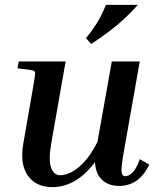

<svg xmlns="http://www.w3.org/2000/svg" viewBox="-20 -760 650 790"><path d="M470 5Q426 5 399.5 -20.5Q373 -46 371 -93Q331 -40 287 -15Q243 10 196 10Q128 10 94.5 -37.5Q61 -85 76 -170L120 -423Q126 -457 124 -463.5Q122 -470 106 -472L52 -479L57 -507H250L191 -171Q179 -102 190 -70.5Q201 -39 229 -39Q247 -39 271.5 -50.5Q296 -62 324.5 -91.5Q353 -121 381 -176L440 -507H555L492 -150Q479 -80 480 -57.5Q481 -35 496 -35Q510 -35 526 -51Q542 -67 555 -105L594 -83Q572 -37 541 -16Q510 5 470 5ZM355 -579 334 -603Q360 -635 379 -665.5Q398 -696 416 -740H547Q506 -694 462 -657Q418 -620 355 -579Z"/></svg>

Font: Inria Serif
Style: Bold Italic
Weight: 700
Italic angle: -10°
Designer: Black Foundry Team
Foundry: Black Foundry
Version: Version 1.000; ttfautohint (v1.8.3)